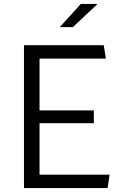

<svg xmlns="http://www.w3.org/2000/svg" viewBox="-20 -961 660 981"><path d="M102.5 0H529.5L540 -68.5H182V-331.5H459.5V-397H182V-661.5H521L510 -730H102.5ZM285.5 -822.5 393 -941H478.5L352.5 -822.5Z"/></svg>

Font: Monaspace Krypton Light
Style: Regular
Weight: 300
Designer: Riley Cran & the Lettermatic Team
Foundry: Lettermatic
Version: Version 1.101 (Monaspace Krypton)